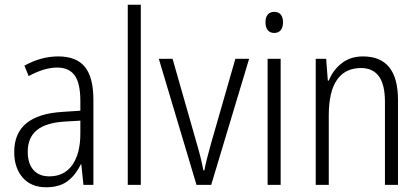

<svg xmlns="http://www.w3.org/2000/svg" viewBox="-20 -780 1770 810"><path d="M374 -359V0H332L323 -87H321Q298 -40 264 -15Q230 10 175 10Q111 10 75.5 -31Q40 -72 40 -139Q40 -296 244 -308L319 -313V-353Q319 -429 295 -462Q271 -495 221 -495Q167 -495 101 -459L83 -503Q153 -542 226 -542Q302 -542 338 -498Q374 -454 374 -359ZM251 -267Q173 -262 135 -230.5Q97 -199 97 -140Q97 -90 121 -63Q145 -36 188 -36Q251 -36 285 -84Q319 -132 319 -217V-271Z M519 0V-760H574V0Z M650 -532H708L808 -182Q829 -111 838 -61H842Q850 -103 871 -177L973 -532H1031L871 0H809Z M1174 -686Q1174 -665 1164.5 -653Q1155 -641 1137 -641Q1119 -641 1109.5 -653Q1100 -665 1100 -686Q1100 -707 1109.5 -718.5Q1119 -730 1137 -730Q1155 -730 1164.5 -718.5Q1174 -707 1174 -686ZM1164 0H1109V-532H1164Z M1659 -359V0H1604V-350Q1604 -423 1578.5 -458Q1553 -493 1503 -493Q1436 -493 1401.5 -443Q1367 -393 1367 -293V0H1312V-532H1356L1363 -440H1367Q1385 -485 1422 -513.5Q1459 -542 1511 -542Q1659 -542 1659 -359Z"/></svg>

Font: Noto Sans Display Light Narrow
Style: Regular
Weight: 300
Width: 4
Designer: Monotype Design team
Foundry: Monotype Imaging Inc.
Version: Version 1.000